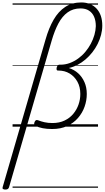

<svg xmlns="http://www.w3.org/2000/svg" viewBox="-103 -1038 858 1573"><path d="M-60 515Q-72 515 -78.5 510Q-85 505 -81 494L270 -714Q297 -809 336.5 -877Q376 -945 432 -981.5Q488 -1018 563 -1018Q603 -1018 635 -1004.5Q667 -991 689.5 -966Q712 -941 723.5 -906.5Q735 -872 735 -828Q735 -791 725 -752.5Q715 -714 697 -678Q679 -642 653.5 -609.5Q628 -577 597.5 -551Q567 -525 532.5 -507Q498 -489 461 -481Q505 -467 537.5 -437.5Q570 -408 589 -365Q608 -322 608 -268Q608 -215 590 -164Q572 -113 536 -71.5Q500 -30 447.5 -5.5Q395 19 324 19Q281 19 247.5 12.5Q214 6 189 -6Q180 -11 177.5 -19.5Q175 -28 181 -40Q186 -51 192.5 -53.5Q199 -56 208 -53Q233 -43 262 -36.5Q291 -30 327 -30Q383 -30 426 -50.5Q469 -71 497.5 -105.5Q526 -140 540.5 -182Q555 -224 555 -268Q555 -326 531 -369Q507 -412 467 -436Q427 -460 376 -460H371Q363 -460 361 -467Q359 -474 362 -487Q366 -497 371 -502.5Q376 -508 383 -508H393Q432 -508 468.5 -521.5Q505 -535 537.5 -558.5Q570 -582 596 -613Q622 -644 641 -679.5Q660 -715 670.5 -752Q681 -789 682 -824Q682 -868 668 -900.5Q654 -933 626 -951Q598 -969 557 -969Q496 -969 451.5 -937Q407 -905 375.5 -846Q344 -787 320 -704L-29 496Q-32 505 -38.5 510Q-45 515 -60 515ZM0 490H700V500H0ZM0 -20H700V0H0ZM0 -505H700V-500H0ZM0 -1010H700V-1000H0Z"/></svg>

Font: Playwrite AU QLD Guides
Style: Regular
Weight: 400
Designer: Veronika Burian, José Scaglione
Foundry: TypeTogether
Version: Version 1.003